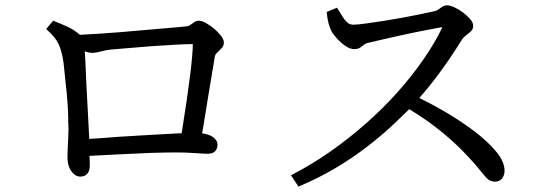

<svg xmlns="http://www.w3.org/2000/svg" viewBox="-20 -711 2040 723"><path d="M708 -545ZM404 -525Q380 -523 360.5 -517.5Q341 -512 327.5 -512Q314 -512 299 -518Q300 -510 301 -490Q302 -463 306 -379Q310 -295 313 -249Q315 -216 316 -188Q338 -189 363 -191Q407 -195 510.5 -201Q614 -207 653 -209H654Q660 -209 664 -209Q706 -471 706 -545Q663 -545 550 -537Q426 -527 404 -525ZM708 -625Q717 -633 728.5 -633Q740 -633 756 -624Q789 -605 810 -579Q823 -564 823 -550.5Q823 -537 812 -527L797 -512Q791 -507 789 -498Q786 -481 780 -444Q774 -407 766 -360Q758 -313 752 -274Q746 -235 741 -209Q770 -205 784.5 -193Q799 -181 799 -166.5Q799 -152 790.5 -142Q782 -132 762 -132Q748 -132 714 -134.5Q680 -137 642 -137Q604 -137 542 -135L412 -129L317 -124Q318 -108 318 -88Q318 -68 309 -57Q300 -46 282 -46Q269 -46 258 -56Q234 -77 234 -120Q234 -130 235 -152.5Q236 -175 237 -195Q238 -215 238 -227Q238 -239 237 -249V-250Q237 -302 231 -362Q222 -452 219 -477Q211 -532 192 -560Q180 -578 161 -595L154 -602L180 -633Q216 -619 238 -608.5Q260 -598 281 -580Q347 -583 434 -590Q599 -604 631 -607Q663 -610 675 -611Q689 -612 695.5 -616.5Q702 -621 708 -625Z M1249 -682Q1261 -663 1269.5 -649Q1278 -635 1287.5 -626.5Q1297 -618 1310.5 -618Q1324 -618 1354 -622Q1384 -626 1423 -632Q1491 -643 1545.5 -654Q1600 -665 1617 -669Q1625 -671 1631.5 -676Q1638 -681 1646 -686Q1654 -691 1664.5 -691Q1675 -691 1692 -683Q1709 -675 1724 -663.5Q1739 -652 1750.5 -639Q1762 -626 1762 -613Q1762 -600 1750 -590Q1743 -584 1734.5 -577.5Q1726 -571 1720 -563Q1674 -487 1615 -410Q1589 -376 1559 -342Q1677 -284 1766 -217Q1817 -178 1848.5 -140Q1880 -102 1880 -68Q1880 -52 1871 -39.5Q1862 -27 1843.5 -27Q1825 -27 1812 -41Q1801 -53 1785 -73Q1772 -90 1740 -124Q1673 -196 1587 -257Q1555 -279 1521 -300Q1493 -272 1455 -236.5Q1417 -201 1363 -159Q1243 -67 1112 -12L1104 -8L1076 -51L1087 -57Q1225 -129 1358 -246Q1485 -358 1575 -488Q1618 -550 1646 -609Q1539 -590 1428 -564L1372 -551Q1359 -549 1352 -543.5Q1345 -538 1338 -533Q1329 -526 1313.5 -526Q1298 -526 1280 -538.5Q1262 -551 1248 -567Q1233 -584 1228 -594Q1215 -620 1211 -658L1210 -666Z"/></svg>

Font: Early Summer Mincho Screen
Style: Regular
Weight: 400
Designer: GuiWonder
Version: Version 1.002